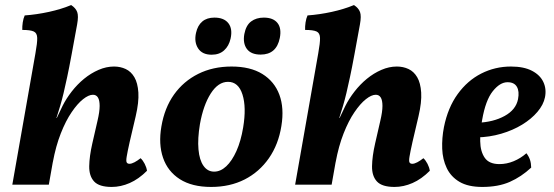

<svg xmlns="http://www.w3.org/2000/svg" viewBox="-20 -730 2190 759"><path d="M28.7 0 120.1 -519.4Q127.6 -560.6 127.1 -580.1Q126.6 -599.6 113.3 -605.6Q100.1 -611.7 68.1 -611.7Q67.6 -625.9 69.9 -641.3Q72.2 -656.8 77.7 -669Q124.9 -672.4 173.9 -683.1Q222.8 -693.9 261.3 -710Q279.4 -698.2 285.2 -682.4Q291 -666.7 284.9 -633.5Q271.9 -563 262.7 -512.5Q253.4 -462 245.6 -425.7Q237.9 -389.5 231.4 -362.2Q224.9 -335 218 -311.6Q211 -288.3 203.1 -263.6L219.5 -263.1L173 0ZM430.8 -467Q455.7 -467 476.8 -457.2Q498 -447.3 511.2 -424.8Q524.5 -402.2 527 -364.2Q529.4 -326.2 516.5 -270.8L492.7 -169.2Q483.7 -128.9 480.8 -110.7Q477.8 -92.5 481.1 -87.5Q484.4 -82.5 491.8 -82.5Q500.2 -82.5 511.8 -88.6Q523.3 -94.7 535.8 -104.6Q544.9 -96.1 552 -82.3Q559.1 -68.5 561.1 -54.9Q528.1 -21.9 492.8 -6.5Q457.5 9 421.6 9Q372.1 9 352.1 -12.6Q332.1 -34.2 332.7 -73Q333.3 -111.9 344.8 -162.4L365.6 -253.2Q373.9 -288.6 373.9 -311.2Q373.9 -333.7 367.2 -344.5Q360.5 -355.4 347.4 -355.4Q330.5 -355.4 308.4 -337.9Q286.3 -320.5 263.2 -286.5Q240 -252.6 220.4 -202.8Q200.7 -153 188.7 -88.2L185.4 -223.7L227.1 -311Q241.7 -340.2 263.5 -368.2Q285.3 -396.3 312.3 -418.5Q339.4 -440.7 369.8 -453.8Q400.1 -467 430.8 -467Z M814.5 9Q738.9 9 690.9 -21.7Q643 -52.4 624.5 -106.4Q606 -160.4 618 -230Q630.4 -303.6 668 -356.4Q705.7 -409.1 763.7 -438Q821.8 -467 895.4 -467Q969.5 -467 1017.2 -437.5Q1064.9 -408 1084.4 -355.5Q1103.9 -302.9 1092.4 -232.3Q1080.9 -159.2 1043.1 -104.7Q1005.2 -50.3 947.2 -20.6Q889.1 9 814.5 9ZM826.5 -51.5Q851.8 -51.5 874.4 -72.6Q896.9 -93.7 914.6 -132.8Q932.2 -171.9 941.2 -225.9Q954.5 -305.8 938.6 -356.1Q922.7 -406.5 881.4 -406.5Q842.6 -406.5 813.1 -360.4Q783.7 -314.3 770.3 -239Q760.8 -181.5 764.6 -139.4Q768.3 -97.3 784.5 -74.4Q800.7 -51.5 826.5 -51.5ZM1010.3 -514.2Q972.3 -514.2 955.8 -536.7Q939.4 -559.2 945.9 -595.6Q952.5 -630 972.7 -645.2Q992.9 -660.4 1022.8 -660.4Q1059.9 -660.4 1076.8 -639.3Q1093.7 -618.2 1086.1 -579.8Q1072.9 -514.2 1010.3 -514.2ZM816.7 -513.7Q779.2 -513.7 763 -539Q746.8 -564.2 754.9 -600.2Q761.4 -629.6 779.7 -645Q797.9 -660.4 827.7 -660.4Q865.6 -660.4 882.9 -638.1Q900.1 -615.9 891.5 -577.3Q884.9 -548 865.9 -530.9Q847 -513.7 816.7 -513.7Z M1146.7 0 1238.1 -519.4Q1245.6 -560.6 1245.1 -580.1Q1244.6 -599.6 1231.3 -605.6Q1218.1 -611.7 1186.1 -611.7Q1185.6 -625.9 1187.9 -641.3Q1190.2 -656.8 1195.7 -669Q1242.9 -672.4 1291.9 -683.1Q1340.8 -693.9 1379.3 -710Q1397.4 -698.2 1403.2 -682.4Q1409 -666.7 1402.9 -633.5Q1389.9 -563 1380.7 -512.5Q1371.4 -462 1363.6 -425.7Q1355.9 -389.5 1349.4 -362.2Q1342.9 -335 1336 -311.6Q1329 -288.3 1321.1 -263.6L1337.5 -263.1L1291 0ZM1548.8 -467Q1573.7 -467 1594.8 -457.2Q1616 -447.3 1629.2 -424.8Q1642.5 -402.2 1645 -364.2Q1647.4 -326.2 1634.5 -270.8L1610.7 -169.2Q1601.7 -128.9 1598.8 -110.7Q1595.8 -92.5 1599.1 -87.5Q1602.4 -82.5 1609.8 -82.5Q1618.2 -82.5 1629.8 -88.6Q1641.3 -94.7 1653.8 -104.6Q1662.9 -96.1 1670 -82.3Q1677.1 -68.5 1679.1 -54.9Q1646.1 -21.9 1610.8 -6.5Q1575.5 9 1539.6 9Q1490.1 9 1470.1 -12.6Q1450.1 -34.2 1450.7 -73Q1451.3 -111.9 1462.8 -162.4L1483.6 -253.2Q1491.9 -288.6 1491.9 -311.2Q1491.9 -333.7 1485.2 -344.5Q1478.5 -355.4 1465.4 -355.4Q1448.5 -355.4 1426.4 -337.9Q1404.3 -320.5 1381.2 -286.5Q1358 -252.6 1338.4 -202.8Q1318.7 -153 1306.7 -88.2L1303.4 -223.7L1345.1 -311Q1359.7 -340.2 1381.5 -368.2Q1403.3 -396.3 1430.3 -418.5Q1457.4 -440.7 1487.8 -453.8Q1518.1 -467 1548.8 -467Z M1886.6 9Q1830.6 9 1796.4 -11.2Q1762.2 -31.4 1746 -65.7Q1729.7 -100 1728.1 -142Q1726.5 -184.1 1735 -227.8Q1750.5 -304.5 1789.1 -357.9Q1827.7 -411.4 1882.3 -439.2Q1937 -467 1999.7 -467Q2050.7 -467 2082.9 -450.2Q2115 -433.5 2127.9 -405.9Q2140.9 -378.3 2134.4 -345.6Q2128.4 -315.7 2104.5 -287.7Q2080.6 -259.6 2044.1 -237.3Q2007.5 -214.9 1961.4 -201.4Q1915.3 -187.8 1864.5 -186.8L1867.5 -244.7Q1930.3 -247.1 1974.8 -271.6Q2019.4 -296 2027.8 -337.8Q2033.8 -368.8 2023.3 -386.9Q2012.8 -405 1986.3 -405Q1956.4 -405 1927.9 -369.3Q1899.5 -333.7 1886.1 -256.7Q1877.5 -212 1878.3 -171.6Q1879 -131.1 1896.3 -106.2Q1913.6 -81.3 1954.2 -81.3Q1982.9 -81.3 2010.5 -92.7Q2038.1 -104.1 2061 -124.2Q2070.5 -111.9 2075 -98.6Q2079.5 -85.4 2079.9 -67.5Q2041.1 -31.3 1995.5 -11.1Q1949.9 9 1886.6 9Z"/></svg>

Font: Vollkorn
Style: Italic
Weight: 400
Italic angle: -11°
Designer: Friedrich Althausen
Foundry: Friedrich Althausen
Version: Version 5.001